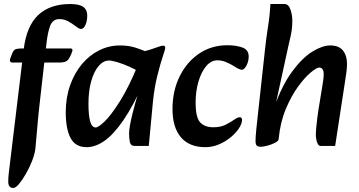

<svg xmlns="http://www.w3.org/2000/svg" viewBox="-20 -716 1787 955"><path d="M46 219Q33 219 27 210.5Q21 202 21 188Q21 167 24 142L98 -471Q112 -587 170.5 -641.5Q229 -696 329 -696Q375 -696 394.5 -681.5Q414 -667 414 -638Q414 -621 410 -606Q406 -591 399 -581.5Q392 -572 382 -572Q374 -572 358 -584.5Q342 -597 321 -609Q300 -621 275 -621Q242 -621 229.5 -587.5Q217 -554 211 -499L178 -208Q171 -149 166 -88.5Q161 -28 156 24Q153 49 140.5 82Q128 115 110 146.5Q92 178 75 198.5Q58 219 46 219ZM41 -405Q34 -405 31 -410Q28 -415 30 -422L37 -441Q44 -461 52 -468Q60 -475 91 -475H331Q344 -475 339 -459Q329 -431 318 -418Q307 -405 277 -405Z M411 16Q355 16 331 -29.5Q307 -75 307 -157Q307 -230 328.5 -291Q350 -352 387 -396.5Q424 -441 473 -465.5Q522 -490 577 -490Q620 -490 655.5 -478.5Q691 -467 716 -455L687 -350Q660 -368 626.5 -383Q593 -398 564.5 -406.5Q536 -415 522 -415Q494 -415 470.5 -387.5Q447 -360 433.5 -311.5Q420 -263 420 -200Q420 -142 428.5 -112Q437 -82 456 -82Q469 -82 500 -111.5Q531 -141 575 -210Q619 -279 668 -397L696 -308Q642 -188 593 -117Q544 -46 499 -15Q454 16 411 16ZM650 10Q630 10 626 -9.5Q622 -29 622 -51Q622 -68 626.5 -93Q631 -118 638 -147Q645 -176 653 -204L675 -279L646 -305L670 -456Q702 -461 726.5 -469Q751 -477 767.5 -483Q784 -489 791 -489Q802 -489 802 -477Q802 -472 789.5 -434.5Q777 -397 762.5 -339Q748 -281 741 -213L720 10Z M1001 16Q922 16 880 -33Q838 -82 838 -174Q838 -264 873.5 -336Q909 -408 970.5 -449.5Q1032 -491 1111 -491Q1153 -491 1185 -480Q1217 -469 1217 -434Q1217 -419 1212 -404Q1207 -389 1199 -379Q1191 -369 1183 -369Q1179 -369 1172 -371.5Q1165 -374 1160 -377Q1149 -384 1133.5 -393Q1118 -402 1099.5 -409Q1081 -416 1061 -416Q1030 -416 1005.5 -387Q981 -358 967 -310Q953 -262 953 -206Q953 -132 975.5 -107.5Q998 -83 1041 -83Q1077 -83 1102 -95.5Q1127 -108 1150 -124Q1159 -130 1164 -131.5Q1169 -133 1173 -133Q1178 -133 1181 -129Q1184 -125 1184 -120Q1184 -102 1169 -78.5Q1154 -55 1128 -33.5Q1102 -12 1069.5 2Q1037 16 1001 16Z M1574 10Q1566 10 1560.5 -0.5Q1555 -11 1553 -24Q1551 -37 1551 -45Q1551 -59 1553 -81Q1555 -103 1558 -127.5Q1561 -152 1564 -170L1581 -274Q1584 -294 1587 -311.5Q1590 -329 1590 -349Q1590 -364 1584 -372Q1578 -380 1568 -380Q1555 -380 1525.5 -355.5Q1496 -331 1462.5 -285Q1429 -239 1401.5 -173.5Q1374 -108 1366 -25L1341 -175Q1382 -291 1433 -360Q1484 -429 1534 -459.5Q1584 -490 1622 -490Q1666 -490 1686 -464.5Q1706 -439 1706 -399Q1706 -377 1702.5 -353Q1699 -329 1695 -303L1647 10ZM1277 14Q1264 14 1257.5 8.5Q1251 3 1251 -16Q1251 -35 1255 -75L1298 -469Q1304 -526 1313 -582.5Q1322 -639 1325 -696H1395Q1415 -696 1424.5 -669Q1434 -642 1434 -614Q1434 -592 1432 -574.5Q1430 -557 1426 -538Q1422 -519 1415 -490L1351 -197L1384 -238Q1377 -174 1373 -117Q1369 -60 1366 -25Q1366 -15 1348.5 -6Q1331 3 1310 8.5Q1289 14 1277 14Z"/></svg>

Font: Alkatra
Style: Regular
Weight: 400
Designer: Suman Bhandary
Version: Version 1.100;gftools[0.9.22]